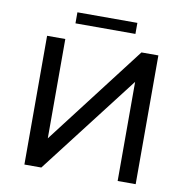

<svg xmlns="http://www.w3.org/2000/svg" viewBox="-91 -940 1005 1028"><g transform="rotate(10 411.5 -426.0)"><path d="M573 -792H247V-852H573ZM201 0H109V-700H208V-160L622 -700H714V0H616V-539Z"/></g></svg>

Font: false
Style: Regular
Weight: 500
Designer: Julieta Ulanovsky
Foundry: Julieta Ulanovsky
Version: Version 7.222;hotconv 1.0.109;makeotfexe 2.5.65596